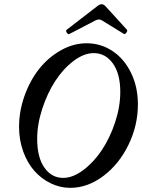

<svg xmlns="http://www.w3.org/2000/svg" viewBox="-20 -882 677 915"><path d="M311 -720.2Q304.7 -716.8 298.3 -726.3Q292 -735.8 297.9 -740.2L442.9 -852.1Q454.1 -861.8 464.8 -861.8Q474.6 -861.8 483.9 -851.1L585 -740.2Q588.9 -735.8 582.3 -726.6Q575.7 -717.3 570.8 -720.2L466.8 -784.2Q460.9 -789.1 452.1 -789.1Q442.4 -789.1 434.1 -784.2ZM314.9 13.2Q266.1 13.2 221.4 -8.5Q176.8 -30.3 143.6 -67.9Q110.4 -105.5 90.6 -160.2Q70.8 -214.8 70.8 -276.9Q70.8 -352.5 96.9 -425.5Q123 -498.5 166.5 -553.5Q210 -608.4 269.8 -642.1Q329.6 -675.8 393.1 -675.8Q460 -675.8 515.6 -639.2Q571.3 -602.5 604.2 -535.4Q637.2 -468.3 637.2 -384.8Q637.2 -284.2 592.3 -191.9Q547.4 -99.6 472.4 -43.2Q397.5 13.2 314.9 13.2ZM280.8 -34.2Q327.1 -34.2 376.7 -71.3Q426.3 -108.4 464.8 -166Q503.4 -223.6 528.3 -298.3Q553.2 -373 553.2 -443.8Q553.2 -530.8 517.8 -579.8Q482.4 -628.9 426.8 -628.9Q379.9 -628.9 330.6 -591.6Q281.2 -554.2 243.4 -496.1Q205.6 -438 181.4 -363.8Q157.2 -289.6 157.2 -220.2Q157.2 -131.8 191.7 -83Q226.1 -34.2 280.8 -34.2Z"/></svg>

Font: Junicode SmCond Medium
Style: Italic
Weight: 500
Width: 4
Italic angle: -11°
Designer: Peter S. Baker
Version: Version 2.206